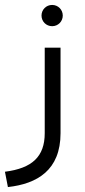

<svg xmlns="http://www.w3.org/2000/svg" viewBox="-20 -551 345 777"><path d="M191 -445C215 -445 234 -464 234 -488C234 -512 215 -531 191 -531C167 -531 148 -512 148 -488C148 -464 167 -445 191 -445ZM12 206C130 193 225 138 225 -12V-358H161V-12C161 83 110 130 0 144Z"/></svg>

Font: UULA Sans
Style: Regular
Weight: 400
Designer: Mohamed Gaber, Laura Garcia Mut
Foundry: Kief Type Foundry
Version: Version 3.006;hotconv 1.0.109;makeotfexe 2.5.65596